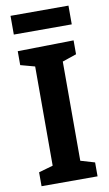

<svg xmlns="http://www.w3.org/2000/svg" viewBox="-97 -931 556 979"><g transform="rotate(-10 181.0 -441.5)"><path d="M326 -632 238 -602 253 -624V-77L238 -98L326 -72V0H36V-72L123 -97L110 -77V-624L128 -602L36 -627V-699L326 -704ZM331 -883V-786H31V-883Z"/></g></svg>

Font: Bitter Thin
Style: Bold
Weight: 700
Version: Version 3.021